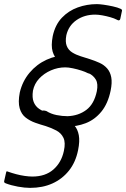

<svg xmlns="http://www.w3.org/2000/svg" viewBox="-46 -683 612 932"><path d="M-26 197 -16 153Q-15 148 -12 148.5Q-9 149 -5 151Q12 157 32.5 162.5Q53 168 74 171Q95 174 111 174Q174 174 213 140Q252 106 264 50Q273 9 262 -14Q251 -37 227.5 -49.5Q204 -62 176 -71Q151 -78 125.5 -87Q100 -96 79 -112Q58 -128 49.5 -157.5Q41 -187 50 -234Q63 -289 97.5 -330Q132 -371 180 -393Q228 -415 280 -415Q293 -415 316 -412Q339 -409 362.5 -403Q386 -397 402 -389Q407 -388 409 -385Q411 -382 410 -377L400 -334Q397 -320 380 -328Q369 -334 349 -340.5Q329 -347 307.5 -351.5Q286 -356 271 -356Q235 -356 201.5 -341.5Q168 -327 144.5 -302Q121 -277 114 -243Q109 -209 117.5 -188Q126 -167 143.5 -155Q161 -143 183.5 -135.5Q206 -128 228 -122Q253 -114 276 -103Q299 -92 315 -74Q331 -56 336.5 -27Q342 2 333 46Q321 105 288.5 145.5Q256 186 208.5 207.5Q161 229 100 229Q74 229 41 223Q8 217 -18 207Q-23 205 -24.5 203Q-26 201 -26 197ZM144 -98 152 -142Q153 -145 159 -146Q165 -147 171 -146Q177 -145 179 -144Q201 -130 228.5 -124.5Q256 -119 282 -119Q335 -121 373 -149.5Q411 -178 424 -240Q431 -276 419.5 -296Q408 -316 385 -327.5Q362 -339 334 -347Q310 -353 284.5 -362Q259 -371 238.5 -387.5Q218 -404 209.5 -432.5Q201 -461 210 -508Q222 -563 254.5 -597Q287 -631 331.5 -647Q376 -663 424 -663Q437 -663 458 -660Q479 -657 502 -652Q525 -647 540 -640Q544 -638 545.5 -635.5Q547 -633 546 -630L538 -592Q537 -586 532.5 -584.5Q528 -583 522 -587Q509 -594 489.5 -599.5Q470 -605 450.5 -608.5Q431 -612 416 -612Q364 -612 325.5 -585.5Q287 -559 276 -512Q270 -480 278 -460Q286 -440 304.5 -428.5Q323 -417 345.5 -410Q368 -403 390 -396Q415 -388 437 -378Q459 -368 474 -351Q489 -334 494 -308Q499 -282 491 -243Q478 -180 446 -141Q414 -102 370 -85Q326 -68 274 -68Q242 -68 213 -72.5Q184 -77 152 -88Q147 -90 145 -92Q143 -94 144 -98Z"/></svg>

Font: Glory
Style: Italic
Weight: 400
Italic angle: -12°
Designer: Robert Leuschke
Foundry: Robert Leuschke
Version: Version 1.011